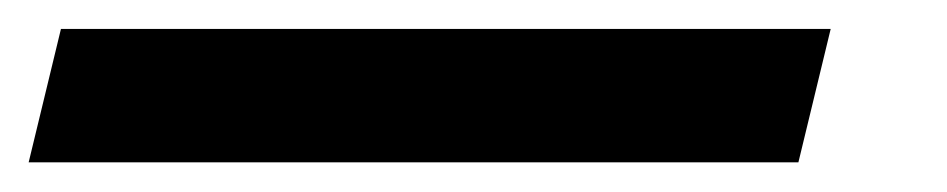

<svg xmlns="http://www.w3.org/2000/svg" viewBox="-110 28 651 132"><path d="M-90.3 139.6 -68.1 47.9H461.1L438.9 139.6Z"/></svg>

Font: Afacad
Style: Bold Italic
Weight: 700
Italic angle: -14°
Designer: Kristian Moeller
Foundry: Dicotype
Version: Version 1.000; ttfautohint (v1.8.4.7-5d5b)